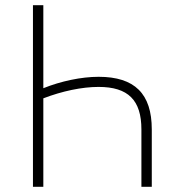

<svg xmlns="http://www.w3.org/2000/svg" viewBox="-20 -720 687 740"><path d="M147 -700H107V0H147V-341C220 -369 296 -385 360 -385C474 -385 525 -334 525 -221V0H565V-221C565 -359 499 -424 360 -424C293 -424 214 -407 147 -380Z"/></svg>

Font: Fixel Text ExtraLight
Style: Regular
Weight: 200
Width: 4
Designer: AlfaBravo + MacPaw
Foundry: Kyrylo Tkachov, Marchela Mozhyna, Serhii Makarenko, Maria Weinstein, Zakhar Kryvoshyya
Version: Version 1.211